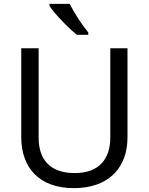

<svg xmlns="http://www.w3.org/2000/svg" viewBox="-20 -964 771 994"><path d="M341 -944H236V-934C259 -897 332 -820 378 -784H437V-796C406 -833 363 -899 341 -944ZM640 -252V-714H551V-252C551 -144 496 -68 367 -68C242 -68 180 -135 180 -251V-714H90V-254C90 -95 184 10 362 10C551 10 640 -104 640 -252Z"/></svg>

Font: Noto Sans EgyptHiero
Style: Regular
Weight: 400
Designer: Monotype Design Team
Foundry: Monotype Imaging Inc.
Version: Version 2.002